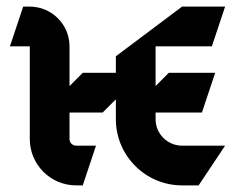

<svg xmlns="http://www.w3.org/2000/svg" viewBox="-20 -540 710 580"><path d="M190 -120V-200H290L330 -240V-180C330 -69.6 419.6 20 530 20H580L660 -100H530C485.8 -100 450 -135.8 450 -180V-200H590L630 -320H490L450 -280V-400H620L660 -520H530L330 -370V-320H230L190 -280V-400C190 -466.2 136.2 -520 70 -520H50L10 -400H70V-120C70 -42.7 132.7 20 210 20H230L270 -100H210C199 -100 190 -109 190 -120Z"/></svg>

Font: Abibas
Style: Medium
Weight: 500
Version: Version 0.3